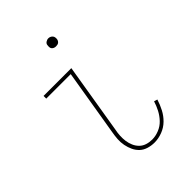

<svg xmlns="http://www.w3.org/2000/svg" viewBox="-204 -799 909 909"><g transform="rotate(-45 250.0 -344.5)"><path d="M291 8Q270 8 250 2Q230 -4 216 -17Q202 -30 193.5 -48Q185 -66 181 -86.5Q177 -107 178.5 -128Q180 -149 184 -171L239 -502H75V-520H261L203 -168Q199 -149 198 -130.5Q197 -112 199.5 -94.5Q202 -77 209 -61Q216 -45 228 -33Q240 -21 257 -15.5Q274 -10 293 -10Q316 -10 339.5 -19.5Q363 -29 380 -47Q397 -65 408.5 -87Q420 -109 427 -132L444 -127Q436 -101 423 -76Q410 -51 390 -31.5Q370 -12 343.5 -2Q317 8 291 8ZM283 -644Q277 -644 271.5 -646Q266 -648 262 -652.5Q258 -657 257.5 -663.5Q257 -670 258 -676Q258 -681 260.5 -685Q263 -689 267 -691.5Q271 -694 275 -695.5Q279 -697 284 -697Q290 -697 295.5 -694.5Q301 -692 305 -687.5Q309 -683 310 -676.5Q311 -670 310 -664Q309 -659 306.5 -655Q304 -651 300.5 -648.5Q297 -646 292.5 -645Q288 -644 283 -644Z"/></g></svg>

Font: Iosevka Term Curly Thin
Style: Italic
Weight: 100
Italic angle: -9°
Designer: Belleve Invis
Foundry: Belleve Invis
Version: Version 32.3.0